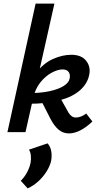

<svg xmlns="http://www.w3.org/2000/svg" viewBox="-20 -731 554 1062"><path d="M21 0 177 -711H281L121 0ZM361 7Q329 7 304.5 -13.5Q280 -34 259 -74L202 -186L305 -204L359 -108Q367 -95 377 -88Q387 -81 400 -81Q414 -81 429 -87Q444 -93 457 -103L491 -59Q459 -28 425.5 -10.5Q392 7 361 7ZM139 -157V-216Q207 -216 256 -227Q305 -238 333 -256Q361 -274 365 -296Q370 -318 360 -332.5Q350 -347 326 -347Q300 -347 266 -329Q232 -311 203 -275Q174 -239 162 -183H120Q138 -273 179 -327Q220 -381 272.5 -404.5Q325 -428 374 -428Q430 -428 456 -395.5Q482 -363 474 -320Q465 -270 424 -233Q383 -196 311.5 -176.5Q240 -157 139 -157ZM133 311 95 269Q115 249 129 223.5Q143 198 149 170Q153 148 150.5 128Q148 108 140 97L243 62Q258 78 263 103Q268 128 263 158Q257 186 238.5 216Q220 246 193 271Q166 296 133 311Z"/></svg>

Font: Ysabeau
Style: Bold Italic
Weight: 700
Italic angle: -12°
Designer: Christian Thalmann (Catharsis Fonts)
Version: Version 2.002